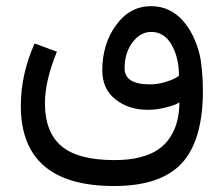

<svg xmlns="http://www.w3.org/2000/svg" viewBox="-20 -378 729 626"><path d="M641.6 -84Q641.6 79.6 572.8 154.1Q503.9 228.5 352.1 228.5Q47.9 228.5 47.9 -33.2Q47.9 -135.7 92.8 -236.3L165.5 -209.5Q126.5 -113.8 126.5 -41.5Q126.5 52.7 180.4 98.4Q234.4 144 354 144Q400.4 144 436.5 134.8Q472.7 125.5 496.3 109.1Q520 92.8 535.4 68.6Q550.8 44.4 557.6 17.1Q564.5 -10.3 564.9 -43.9Q560.5 -41.5 552 -37.4Q543.5 -33.2 516.6 -26.6Q489.7 -20 462.4 -20Q398.9 -20 356.2 -54.2Q313.5 -88.4 313.5 -148.4Q313.5 -234.4 358.4 -296.1Q403.3 -357.9 472.7 -357.9Q503.9 -357.9 530.3 -345.5Q556.6 -333 575.9 -311Q595.2 -289.1 608.6 -262Q622.1 -234.9 630.4 -202.1Q635.7 -181.2 638.7 -146Q641.6 -110.8 641.6 -84ZM386.2 -155.3Q386.2 -103 468.3 -103Q494.1 -103 517.8 -110.1Q541.5 -117.2 552.7 -124L563.5 -130.9Q563.5 -189.9 539.6 -231.9Q515.6 -273.9 473.1 -273.9Q437.5 -273.9 411.9 -239.7Q386.2 -205.6 386.2 -155.3Z"/></svg>

Font: Samim FD
Style: FD
Weight: 400
Foundry: DejaVu fonts team - Redesigned by Saber Rastikerdar
Version: Version 4.0.5